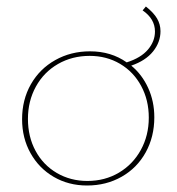

<svg xmlns="http://www.w3.org/2000/svg" viewBox="-20 -568 545 591"><path d="M455 -207Q455 -147 428.5 -99Q402 -51 354.5 -24Q307 3 248 3Q191 3 145.5 -23.5Q100 -50 74 -96.5Q48 -143 48 -201Q48 -261 75 -308.5Q102 -356 150 -383Q198 -410 257 -410Q322 -410 370 -376Q414 -390 435.5 -415.5Q457 -441 457 -471Q457 -510 419 -536L429 -548Q453 -529 463.5 -511Q474 -493 474 -472Q474 -438 451 -409.5Q428 -381 384 -366Q417 -339 436 -297.5Q455 -256 455 -207ZM438 -206Q438 -260 414.5 -303.5Q391 -347 349.5 -371.5Q308 -396 256 -396Q202 -396 158.5 -371Q115 -346 90.5 -301.5Q66 -257 66 -202Q66 -147 89.5 -103.5Q113 -60 155 -35.5Q197 -11 249 -11Q303 -11 346 -36.5Q389 -62 413.5 -106.5Q438 -151 438 -206Z"/></svg>

Font: Ysabeau Infant Thin
Style: Regular
Weight: 200
Designer: Christian Thalmann (Catharsis Fonts)
Version: Version 0.003